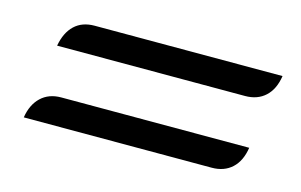

<svg xmlns="http://www.w3.org/2000/svg" viewBox="-46 -517 708 451"><g transform="rotate(15 307.5 -291.5)"><path d="M138 -417H595Q590 -384 571 -366.5Q552 -349 522 -349H65Q71 -382 89.5 -399.5Q108 -417 138 -417ZM106 -234H563Q558 -201 539 -183.5Q520 -166 490 -166H33Q38 -198 57 -216Q76 -234 106 -234Z"/></g></svg>

Font: K2D Light
Style: Italic
Weight: 300
Italic angle: -10°
Designer: Katatrad Aksorn Co.,Ltd.
Foundry: Cadson Demak Co.,Ltd.
Version: Version 1.000; ttfautohint (v1.6)